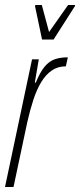

<svg xmlns="http://www.w3.org/2000/svg" viewBox="-20 -747 320 767"><path d="M0 0 108 -510H135L119 -417H123Q140 -459 158.5 -481Q177 -503 199.5 -510.5Q222 -518 251 -518L243 -482Q211 -482 187 -465.5Q163 -449 145 -419.5Q127 -390 113.5 -349Q100 -308 89 -259L34 0ZM148 -589 120 -722 121 -727H147L176 -619L252 -727H280L279 -722L194 -589Z"/></svg>

Font: Saira UltraCondensed Thin
Style: Italic
Weight: 250
Width: 1
Italic angle: -12°
Designer: Hector Gatti with collaboration of the Omnibus-Type team
Foundry: Omnibus-Type
Version: Version 1.101